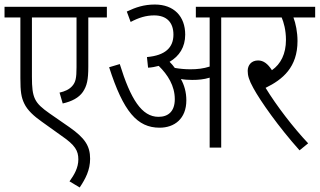

<svg xmlns="http://www.w3.org/2000/svg" viewBox="-20 -652 1412 848"><path d="M452 -575V-622H0V-575H70V-307C70 -247 74 -222 87 -195C101 -165 130 -139 164 -115L252 -52C312 -11 326 14 326 52C326 89 308 120 287 149L332 176C358 137 378 99 378 49C378 -8 354 -43 287 -90L199 -151C132 -198 121 -219 121 -313V-575H318V-355C318 -307 314 -289 299 -272C286 -257 266 -248 243 -243L257 -195C297 -204 328 -220 346 -246C364 -273 370 -299 370 -358V-575Z M803 -209C803 -245 794 -276 779 -303C795 -300 813 -299 829 -299C855 -299 880 -301 906 -309V0H957V-575H1048V-622H845V-575H906V-358C878 -349 852 -346 821 -346C798 -346 775 -348 752 -352C745 -362 737 -371 729 -379C772 -404 798 -444 798 -499C798 -580 748 -632 664 -632C616 -632 580 -620 540 -601L557 -555C593 -574 625 -584 661 -584C715 -584 746 -554 746 -499C746 -442 710 -407 629 -400L634 -353C651 -354 666 -357 681 -361C721 -322 752 -273 752 -214C752 -160 723 -136 680 -136C606 -136 557 -214 509 -369L462 -355C525 -159 586 -88 685 -88C750 -88 803 -127 803 -209Z M1341 -19C1275 -89 1202 -184 1153 -264C1229 -301 1294 -355 1294 -471C1294 -510 1286 -549 1276 -575H1372V-622H1035V-575H1224C1233 -554 1243 -519 1243 -476C1243 -414 1220 -369 1181 -342C1163 -370 1144 -385 1120 -385C1090 -385 1074 -364 1074 -339C1074 -319 1079 -299 1099 -263C1130 -206 1210 -92 1303 12Z"/></svg>

Font: Noto Sans Devanagari Condensed Light
Style: Regular
Weight: 300
Width: 3
Designer: Jelle Bosma - Monotype Design Team
Foundry: Monotype Imaging Inc.
Version: Version 2.004